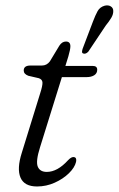

<svg xmlns="http://www.w3.org/2000/svg" viewBox="-20 -683 440 712"><path d="M124 -393 85 -402Q68 -408.5 68 -421.5Q68 -440 93 -440H135.5Q153.5 -440 165 -455.5L200 -513.5Q210 -529 224.5 -529Q241 -529 241 -511.5Q241 -499.5 233.5 -474L222.5 -438.5H324Q340.5 -438.5 340.5 -424.5Q340.5 -411 329.5 -404Q318.5 -397 301 -397H209.5L128.5 -137Q112 -85 120 -65.2Q128 -45.5 153.5 -45.5Q193 -45.5 232.5 -89Q245 -102 254 -100.5Q265.5 -99 262 -82.5Q257 -61.5 235.5 -40.5Q214 -19.5 182.8 -5.5Q151.5 8.5 117.5 8.5Q70 8.5 56 -24.5Q42 -57.5 61 -117L129 -337Q138 -365 137.5 -376.8Q137 -388.5 124 -393ZM324.5 -602.5Q333.5 -626.5 342 -641.8Q350.5 -657 368.5 -662Q382 -665 391 -659.2Q400 -653.5 400 -642.5Q400.5 -630.5 392.8 -617.2Q385 -604 372 -588L307.5 -491.5Q298 -481.5 289 -484.5Q284 -486 284.2 -491.2Q284.5 -496.5 286.5 -502.5Z"/></svg>

Font: Fraunces 72pt SuperSoft Light
Style: Italic
Weight: 300
Italic angle: -16°
Version: Version 1.000;[b76b70a41]